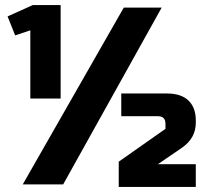

<svg xmlns="http://www.w3.org/2000/svg" viewBox="-20 -730 825 760"><path d="M70 0 470 -700H620L230 0ZM100 -340V-610L40 -590L10 -665L110 -710H220V-340ZM755 -244Q755 -183 700 -145L605 -80H755V10H450V-90L635 -220V-240Q635 -270 605 -270H460V-360H640Q697 -360 726 -332Q755 -304 755 -254Z"/></svg>

Font: Russo One
Style: Regular
Weight: 400
Designer: Jovanny lemonad
Foundry: Jovanny Lemonad
Version: Version 1.001